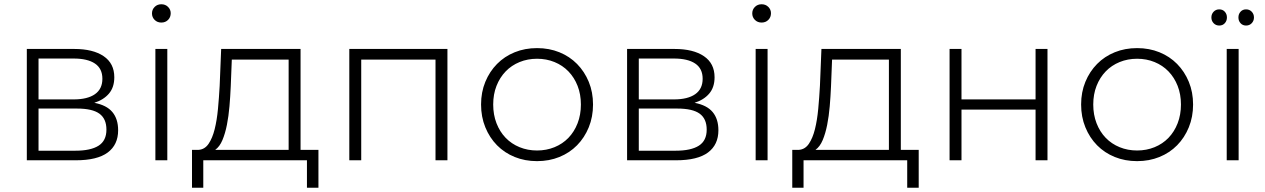

<svg xmlns="http://www.w3.org/2000/svg" viewBox="-20 -753 5943 902"><path d="M161 -243V-45H334Q406 -45 443 -68.5Q480 -92 480 -144Q480 -195 447 -219Q414 -243 342 -243ZM161 -478V-286H326Q391 -286 426 -310.5Q461 -335 461 -383Q461 -431 426 -454.5Q391 -478 326 -478ZM106 0V-523H329Q417 -523 467 -489Q517 -455 517 -390Q517 -343 492 -313.5Q467 -284 423 -270Q481 -259 508 -226.5Q535 -194 535 -141Q535 -73 486 -36.5Q437 0 336 0Z M710 0V-523H766V0ZM738 -647Q719 -647 706.5 -659.5Q694 -672 694 -690Q694 -708 706.5 -720.5Q719 -733 738 -733Q757 -733 769.5 -720.5Q782 -708 782 -691Q782 -672 769.5 -659.5Q757 -647 738 -647Z M1336 -49V-473H1069L1064 -347Q1062 -300 1058 -253.5Q1054 -207 1046 -166.5Q1038 -126 1025 -95Q1012 -64 991 -49ZM935 129H882V-49H913Q942 -51 960 -77.5Q978 -104 988.5 -146Q999 -188 1004 -241.5Q1009 -295 1012 -350L1019 -523H1392V-49H1476V129H1422V0H935Z M1677 0H1621V-523H2082V0H2026V-473H1677Z M2503 4Q2446 4 2398 -15.5Q2350 -35 2315 -70.5Q2280 -106 2260 -155Q2240 -204 2240 -262Q2240 -320 2260 -368.5Q2280 -417 2315 -452.5Q2350 -488 2398 -507.5Q2446 -527 2503 -527Q2560 -527 2608 -507.5Q2656 -488 2691 -452.5Q2726 -417 2746 -368.5Q2766 -320 2766 -262Q2766 -204 2746 -155Q2726 -106 2691 -70.5Q2656 -35 2608 -15.5Q2560 4 2503 4ZM2503 -46Q2547 -46 2585 -61.5Q2623 -77 2650.5 -105.5Q2678 -134 2693.5 -174Q2709 -214 2709 -262Q2709 -310 2693.5 -349.5Q2678 -389 2650.5 -417.5Q2623 -446 2585 -461.5Q2547 -477 2503 -477Q2459 -477 2421 -461.5Q2383 -446 2355.5 -417.5Q2328 -389 2312.5 -349.5Q2297 -310 2297 -262Q2297 -214 2312.5 -174Q2328 -134 2355.5 -105.5Q2383 -77 2421 -61.5Q2459 -46 2503 -46Z M2981 -243V-45H3154Q3226 -45 3263 -68.5Q3300 -92 3300 -144Q3300 -195 3267 -219Q3234 -243 3162 -243ZM2981 -478V-286H3146Q3211 -286 3246 -310.5Q3281 -335 3281 -383Q3281 -431 3246 -454.5Q3211 -478 3146 -478ZM2926 0V-523H3149Q3237 -523 3287 -489Q3337 -455 3337 -390Q3337 -343 3312 -313.5Q3287 -284 3243 -270Q3301 -259 3328 -226.5Q3355 -194 3355 -141Q3355 -73 3306 -36.5Q3257 0 3156 0Z M3530 0V-523H3586V0ZM3558 -647Q3539 -647 3526.5 -659.5Q3514 -672 3514 -690Q3514 -708 3526.5 -720.5Q3539 -733 3558 -733Q3577 -733 3589.5 -720.5Q3602 -708 3602 -691Q3602 -672 3589.5 -659.5Q3577 -647 3558 -647Z M4156 -49V-473H3889L3884 -347Q3882 -300 3878 -253.5Q3874 -207 3866 -166.5Q3858 -126 3845 -95Q3832 -64 3811 -49ZM3755 129H3702V-49H3733Q3762 -51 3780 -77.5Q3798 -104 3808.5 -146Q3819 -188 3824 -241.5Q3829 -295 3832 -350L3839 -523H4212V-49H4296V129H4242V0H3755Z M4441 0V-523H4497V-286H4845V-523H4901V0H4845V-238H4497V0Z M5322 4Q5265 4 5217 -15.5Q5169 -35 5134 -70.5Q5099 -106 5079 -155Q5059 -204 5059 -262Q5059 -320 5079 -368.5Q5099 -417 5134 -452.5Q5169 -488 5217 -507.5Q5265 -527 5322 -527Q5379 -527 5427 -507.5Q5475 -488 5510 -452.5Q5545 -417 5565 -368.5Q5585 -320 5585 -262Q5585 -204 5565 -155Q5545 -106 5510 -70.5Q5475 -35 5427 -15.5Q5379 4 5322 4ZM5322 -46Q5366 -46 5404 -61.5Q5442 -77 5469.5 -105.5Q5497 -134 5512.5 -174Q5528 -214 5528 -262Q5528 -310 5512.5 -349.5Q5497 -389 5469.5 -417.5Q5442 -446 5404 -461.5Q5366 -477 5322 -477Q5278 -477 5240 -461.5Q5202 -446 5174.5 -417.5Q5147 -389 5131.5 -349.5Q5116 -310 5116 -262Q5116 -214 5131.5 -174Q5147 -134 5174.5 -105.5Q5202 -77 5240 -61.5Q5278 -46 5322 -46Z M5743 0V-523H5799V0ZM5834 -633Q5818 -633 5808 -644Q5798 -655 5798 -671Q5798 -687 5808 -698Q5818 -709 5834 -709Q5850 -709 5860.5 -698Q5871 -687 5871 -671Q5871 -655 5860.5 -644Q5850 -633 5834 -633ZM5708 -633Q5692 -633 5681.5 -644Q5671 -655 5671 -671Q5671 -687 5681.5 -698Q5692 -709 5708 -709Q5724 -709 5734 -698Q5744 -687 5744 -671Q5744 -655 5734 -644Q5724 -633 5708 -633Z"/></svg>

Font: Montserrat-Alt1 Light
Style: Regular
Weight: 300
Designer: Differentunic
Foundry: Differentunic
Version: Version 7.222